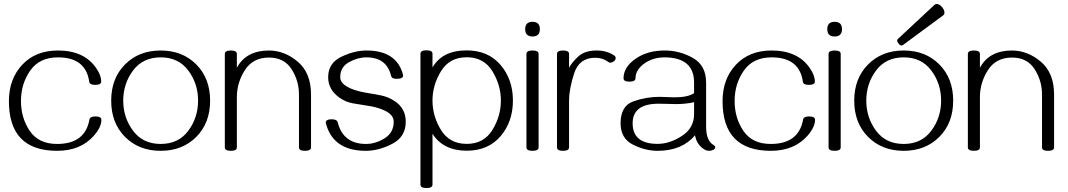

<svg xmlns="http://www.w3.org/2000/svg" viewBox="-20 -740 5323 957"><path d="M485.4 -142.6Q485.4 -106 447.3 -63Q381.3 11.7 264.6 11.7Q24.4 11.7 24.4 -235.8Q24.4 -346.2 90.8 -417.2Q157.2 -488.3 269 -488.3Q399.4 -488.3 459.5 -400.4Q484.4 -364.7 484.4 -333.5Q484.4 -316.9 454.6 -316.9Q426.8 -316.9 424.8 -332.5Q407.7 -454.1 269 -454.1Q176.3 -454.1 130.4 -387.9Q84.5 -321.8 84.5 -236.8Q84.5 -152.3 128.4 -87.4Q172.4 -22.5 264.6 -22.5Q403.8 -22.5 425.8 -144Q428.2 -159.7 455.6 -159.7Q485.4 -159.7 485.4 -142.6Z M780.8 -488.3Q889.2 -488.3 958.3 -418.9Q1027.3 -349.6 1027.3 -238.3Q1027.3 -127 958.3 -57.6Q889.2 11.7 780.8 11.7Q672.4 11.7 603.3 -57.6Q534.2 -127 534.2 -238.3Q534.2 -349.6 603.3 -418.9Q672.4 -488.3 780.8 -488.3ZM780.8 -454.1Q692.4 -454.1 643.3 -388.7Q594.2 -323.2 594.2 -238.3Q594.2 -153.8 643.3 -88.1Q692.4 -22.5 780.8 -22.5Q869.6 -22.5 918.5 -88.1Q967.3 -153.8 967.3 -238.3Q967.3 -323.2 918.5 -388.7Q869.6 -454.1 780.8 -454.1Z M1500 11.7Q1470.2 11.7 1470.2 -5.4V-268.6Q1470.2 -337.9 1433.1 -395.5Q1396 -453.1 1320.8 -453.1Q1240.7 -453.1 1200.7 -390.6Q1160.6 -328.1 1160.6 -255.4V-5.4Q1160.6 11.7 1130.9 11.7Q1100.6 11.7 1100.6 -5.4V-471.2Q1100.6 -488.3 1130.9 -488.3Q1160.6 -488.3 1160.6 -471.2V-402.3Q1207 -488.3 1320.8 -488.3Q1399.4 -487.8 1464.8 -431.9Q1530.3 -376 1530.3 -269V-5.4Q1530.3 11.7 1500 11.7Z M1803.2 11.7Q1646 11.7 1606.9 -116.2Q1603.5 -126.5 1603.5 -128.4Q1603.5 -145.5 1633.3 -145.5Q1659.2 -145.5 1663.1 -130.9Q1690.4 -22.5 1804.2 -22.5Q1852.1 -22.5 1897.2 -50.8Q1942.4 -79.1 1942.4 -133.3Q1942.4 -169.4 1893.1 -190.9Q1858.9 -206.5 1809.6 -213.4Q1773.9 -218.8 1738.5 -225.1Q1703.1 -231.4 1672.4 -252.9Q1615.7 -293 1615.7 -355Q1615.7 -425.8 1681.4 -457Q1747.1 -488.3 1806.2 -488.3Q1950.7 -488.3 1985.8 -377.9Q1989.3 -364.3 1989.3 -363.8Q1989.3 -347.2 1959 -347.2Q1933.6 -345.7 1929.2 -362.3Q1907.2 -454.1 1806.2 -454.1Q1762.7 -454.1 1719.2 -429.9Q1675.8 -405.8 1675.8 -355Q1675.8 -320.8 1730.5 -297.9Q1763.7 -284.2 1812.5 -276.4Q1848.1 -271 1881.8 -263.9Q1915.5 -256.8 1946.8 -236.3Q2002.4 -200.2 2002.4 -133.3Q2002.4 -58.1 1935.3 -23.2Q1868.2 11.7 1803.2 11.7Z M2106 197.3Q2075.7 197.3 2075.7 180.2V-472.2Q2075.7 -489.3 2106 -489.3Q2135.7 -489.3 2135.7 -472.2V-403.8Q2184.6 -488.8 2306.2 -488.8Q2413.1 -488.8 2474.9 -416.3Q2536.6 -343.8 2536.6 -238.8Q2536.6 -133.3 2474.9 -61Q2413.1 11.2 2306.2 11.2Q2189.5 11.2 2135.7 -73.2V180.2Q2135.7 197.3 2106 197.3ZM2306.2 -22.9Q2391.6 -22.9 2434.1 -92Q2476.6 -161.1 2476.6 -238.8Q2476.6 -315.9 2434.1 -385.3Q2391.6 -454.6 2306.2 -454.6Q2220.7 -454.6 2178.2 -385.3Q2135.7 -315.9 2135.7 -238.8Q2135.7 -161.1 2178.2 -92Q2220.7 -22.9 2306.2 -22.9Z M2634.3 -558.1Q2597.7 -558.1 2597.7 -594.7Q2597.7 -631.3 2634.3 -631.3Q2670.9 -631.3 2670.9 -594.7Q2670.9 -558.1 2634.3 -558.1ZM2634.3 11.7Q2604 11.7 2604 -5.4V-471.2Q2604 -488.3 2634.3 -488.3Q2664.6 -488.3 2664.6 -471.2V-5.4Q2664.6 11.7 2634.3 11.7Z M2786.1 11.7Q2756.3 11.7 2756.3 -5.4V-471.2Q2756.3 -488.3 2786.1 -488.3Q2816.4 -488.3 2816.4 -471.2V-402.3Q2829.1 -427.2 2861.6 -457.8Q2894 -488.3 2954.1 -488.3Q3004.4 -488.3 3041.5 -463.4Q3048.8 -458.5 3048.8 -450.7Q3048.8 -440.4 3037.6 -433.1Q3029.8 -427.7 3022.5 -427.7Q3015.6 -427.7 3011.2 -431.6Q2984.4 -452.1 2946.3 -452.1Q2866.7 -452.1 2841.6 -373.8Q2816.4 -295.4 2816.4 -239.7V-5.4Q2816.4 11.7 2786.1 11.7Z M3514.6 11.7Q3502.4 11.7 3493.2 6.3Q3452.6 -17.6 3444.3 -65.4Q3378.9 11.7 3257.8 11.7Q3195.8 11.7 3134.5 -19.3Q3073.2 -50.3 3073.2 -125.5Q3073.2 -211.9 3136.5 -234.6Q3199.7 -257.3 3267.1 -257.3Q3284.2 -257.3 3304 -256.1Q3323.7 -254.9 3343.8 -254.9Q3407.7 -254.9 3439.5 -275.4V-328.1Q3439.5 -453.1 3293.5 -454.1Q3236.8 -454.1 3194.8 -425.8Q3147.9 -393.6 3147.5 -350.1Q3147.5 -333 3117.2 -333Q3087.9 -333 3087.9 -350.1Q3088.4 -406.7 3148.9 -447.8Q3207.5 -488.3 3293.5 -488.3Q3367.7 -488.3 3433.6 -451.2Q3499.5 -414.1 3499.5 -328.1V-108.4Q3499.5 -39.1 3536.6 -17.1Q3544.9 -12.2 3544.9 -5.4Q3544.9 1.5 3535.6 6.8Q3525.9 11.7 3514.6 11.7ZM3257.8 -22.9Q3317.9 -22.9 3378.7 -62.3Q3439.5 -101.6 3439.5 -171.4V-230.5Q3397.5 -221.2 3348.6 -221.2Q3327.6 -221.2 3306.2 -222.2Q3284.7 -223.1 3263.2 -223.1Q3133.3 -223.1 3133.3 -125.5Q3133.3 -22.9 3257.8 -22.9Z M4042.5 -142.6Q4042.5 -106 4004.4 -63Q3938.5 11.7 3821.8 11.7Q3581.5 11.7 3581.5 -235.8Q3581.5 -346.2 3647.9 -417.2Q3714.4 -488.3 3826.2 -488.3Q3956.5 -488.3 4016.6 -400.4Q4041.5 -364.7 4041.5 -333.5Q4041.5 -316.9 4011.7 -316.9Q3983.9 -316.9 3981.9 -332.5Q3964.8 -454.1 3826.2 -454.1Q3733.4 -454.1 3687.5 -387.9Q3641.6 -321.8 3641.6 -236.8Q3641.6 -152.3 3685.5 -87.4Q3729.5 -22.5 3821.8 -22.5Q3960.9 -22.5 3982.9 -144Q3985.4 -159.7 4012.7 -159.7Q4042.5 -159.7 4042.5 -142.6Z M4140.1 -558.1Q4103.5 -558.1 4103.5 -594.7Q4103.5 -631.3 4140.1 -631.3Q4176.8 -631.3 4176.8 -594.7Q4176.8 -558.1 4140.1 -558.1ZM4140.1 11.7Q4109.9 11.7 4109.9 -5.4V-471.2Q4109.9 -488.3 4140.1 -488.3Q4170.4 -488.3 4170.4 -471.2V-5.4Q4170.4 11.7 4140.1 11.7Z M4473.6 -513.2Q4477.1 -513.2 4481.4 -516.1L4680.7 -663.1Q4687.5 -668 4687.5 -677.2Q4687.5 -689 4677.2 -702.6Q4663.1 -720.2 4648.9 -720.2Q4642.1 -720.2 4637.2 -715.3L4456.1 -546.4Q4451.7 -542 4451.7 -537.6Q4451.7 -531.7 4459 -522.5Q4466.3 -513.2 4473.6 -513.2ZM4484.4 -488.3Q4376 -488.3 4306.9 -418.9Q4237.8 -349.6 4237.8 -238.3Q4237.8 -127 4306.9 -57.6Q4376 11.7 4484.4 11.7Q4592.8 11.7 4661.9 -57.6Q4731 -127 4731 -238.3Q4731 -349.6 4661.9 -418.9Q4592.8 -488.3 4484.4 -488.3ZM4484.4 -454.1Q4572.8 -454.1 4621.8 -388.7Q4670.9 -323.2 4670.9 -238.3Q4670.9 -153.8 4621.8 -88.1Q4572.8 -22.5 4484.4 -22.5Q4395.5 -22.5 4346.7 -88.1Q4297.9 -153.8 4297.9 -238.3Q4297.9 -323.2 4346.7 -388.7Q4395.5 -454.1 4484.4 -454.1Z M5203.6 11.7Q5173.8 11.7 5173.8 -5.4V-268.6Q5173.8 -337.9 5136.7 -395.5Q5099.6 -453.1 5024.4 -453.1Q4944.3 -453.1 4904.3 -390.6Q4864.3 -328.1 4864.3 -255.4V-5.4Q4864.3 11.7 4834.5 11.7Q4804.2 11.7 4804.2 -5.4V-471.2Q4804.2 -488.3 4834.5 -488.3Q4864.3 -488.3 4864.3 -471.2V-402.3Q4910.6 -488.3 5024.4 -488.3Q5103 -487.8 5168.5 -431.9Q5233.9 -376 5233.9 -269V-5.4Q5233.9 11.7 5203.6 11.7Z"/></svg>

Font: Gayathri Thin
Style: Regular
Weight: 100
Designer: Binoy Dominic <binoy.domenic@gmail.com>
Foundry: SMC
Version: Version 1.000